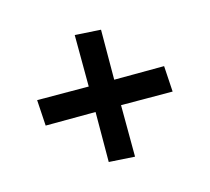

<svg xmlns="http://www.w3.org/2000/svg" viewBox="-85 -654 721 659"><g transform="rotate(30 275.0 -325.0)"><path d="M150 -135 81 -196 211 -325 81 -454 150 -515 275 -389 400 -515 469 -454 339 -325 469 -196 400 -135 275 -261Z"/></g></svg>

Font: Lode Dark
Style: Bold
Weight: 700
Monospace: yes
Designer: Belleve Invis
Foundry: Belleve Invis
Version: Version 29.2.0; ttfautohint (v1.8.3)